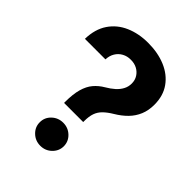

<svg xmlns="http://www.w3.org/2000/svg" viewBox="-212 -835 948 948"><g transform="rotate(45 262.5 -361.0)"><path d="M174.8 -225V-231.8Q174.8 -286.6 185.1 -322.8Q195.3 -359 215.2 -382.6Q235.1 -406.2 263.7 -422.9Q287.9 -436.9 305.8 -452.9Q323.7 -468.9 333.6 -487.8Q343.6 -506.6 343.6 -528.9Q343.6 -552.7 332.1 -570.7Q320.7 -588.7 301.4 -599Q282 -609.3 257.4 -609Q232.3 -609.3 212.3 -598.3Q192.2 -587.4 180.2 -567.6Q168.2 -547.8 167.2 -521.5H23.8Q25.4 -590.4 56.6 -636.5Q87.9 -682.6 140.7 -705.6Q193.6 -728.5 258.6 -728.5Q327.4 -728.5 381.2 -705.9Q435 -683.2 465.8 -639.8Q496.7 -596.5 496.7 -533.8Q496.7 -494 483.5 -462.4Q470.3 -430.7 446 -405.8Q421.7 -381 388.1 -360.9Q359.4 -343.7 341.7 -326.4Q324 -309.1 316.2 -286.9Q308.4 -264.6 308.4 -231.8V-225ZM241.4 7.8Q206.4 7.8 181.8 -15.9Q157.2 -39.6 157.4 -72.7Q157.2 -106.2 181.8 -129.6Q206.4 -153.1 241.4 -153.1Q276.1 -153.1 300.7 -129.6Q325.2 -106.2 325.4 -72.7Q325.2 -39.6 300.7 -15.9Q276.1 7.8 241.4 7.8Z"/></g></svg>

Font: Inter Display V
Style: Regular
Weight: 400
Designer: Rasmus Andersson
Foundry: rsms
Version: Version 3.015;git-src